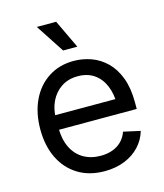

<svg xmlns="http://www.w3.org/2000/svg" viewBox="-114 -839 800 936"><g transform="rotate(-15 286.5 -370.5)"><path d="M299.3 11.7Q221.2 11.7 164.6 -23.4Q107.9 -58.6 77.6 -121.1Q47.4 -183.6 47.4 -266.1Q47.4 -348.6 77.4 -412.1Q107.4 -475.6 162.4 -511.2Q217.3 -546.9 290 -546.9Q335.9 -546.9 378.4 -531.5Q420.9 -516.1 454.6 -483.2Q488.3 -450.2 507.8 -398.4Q527.3 -346.7 527.3 -274.9V-241.2H103.5V-314.5H480L440.4 -288.1Q440.4 -341.3 423.1 -382.3Q405.8 -423.3 372.3 -446.5Q338.9 -469.7 290 -469.7Q241.7 -469.7 206.8 -446.3Q171.9 -422.9 153.3 -384Q134.8 -345.2 134.8 -298.8V-252.9Q134.8 -193.8 155 -151.9Q175.3 -109.9 212.6 -87.9Q250 -65.9 299.8 -65.9Q333 -65.9 359.6 -75.7Q386.2 -85.4 405.3 -104.5Q424.3 -123.5 434.1 -151.4L518.6 -132.8Q506.3 -90.3 476.1 -57.6Q445.8 -24.9 400.6 -6.6Q355.5 11.7 299.3 11.7ZM254.4 -609.4 160.2 -753.4H257.8L326.2 -609.4Z"/></g></svg>

Font: Inter 18pt
Style: Regular
Weight: 400
Designer: Rasmus Andersson
Foundry: rsms
Version: Version 4.001;git-66647c0bb